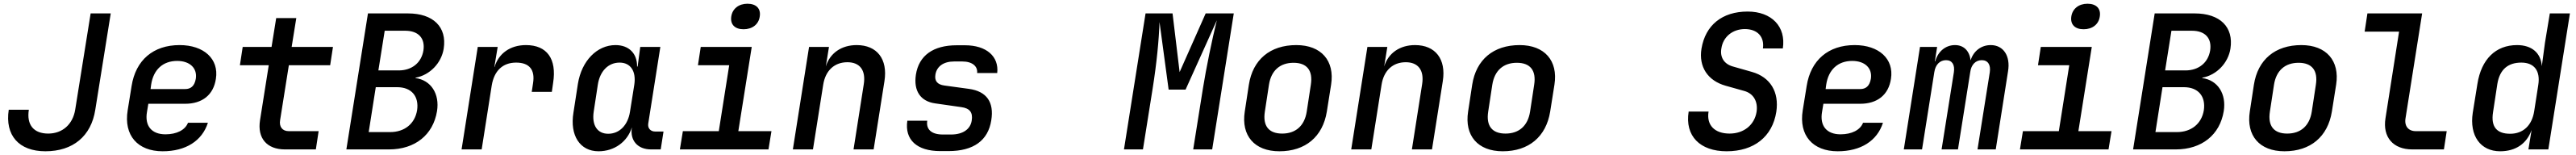

<svg xmlns="http://www.w3.org/2000/svg" viewBox="-20 -802 13840 832"><path d="M224 10C372 10 470 -71 492 -213L575 -730H467L384 -213C371 -134 315 -85 239 -85C161 -85 122 -132 135 -213H27C6 -76 81 10 224 10Z M854 10C978 10 1066 -46 1097 -143H990C975 -104 929 -81 869 -81C795 -81 756 -126 770 -203L777 -245H975C1066 -245 1127 -292 1140 -379C1157 -486 1075 -560 945 -560C804 -560 709 -480 687 -340L666 -210C644 -75 720 10 854 10ZM789 -324 792 -347C804 -428 855 -475 932 -475C1000 -475 1041 -436 1032 -379C1025 -339 1004 -324 975 -324Z M1511 0H1677L1692 -98H1531C1497 -98 1479 -122 1485 -157L1532 -452H1754L1769 -550H1547L1572 -705H1464L1439 -550H1284L1269 -452H1424L1377 -156C1362 -60 1414 0 1511 0Z M1841 0H2070C2210 0 2307 -78 2328 -205C2343 -298 2296 -372 2212 -383L2213 -385C2290 -399 2352 -464 2364 -541C2382 -657 2308 -730 2172 -730H1957ZM2013 -424 2047 -637H2157C2228 -637 2265 -597 2255 -531C2244 -465 2193 -424 2122 -424ZM1961 -93 1999 -334H2114C2192 -334 2232 -284 2221 -210C2209 -138 2154 -93 2076 -93Z M2460 0H2568L2622 -343C2635 -422 2681 -466 2753 -466C2823 -466 2856 -429 2844 -355L2837 -309H2945L2952 -358C2972 -486 2919 -560 2806 -560C2721 -560 2659 -515 2637 -442H2636L2654 -550H2547Z M3196 10C3281 10 3351 -41 3375 -118V-117C3364 -48 3406 0 3478 0H3530L3545 -96H3500C3475 -96 3459 -114 3463 -139L3528 -550H3420L3406 -445H3403C3404 -514 3360 -560 3287 -560C3188 -560 3105 -476 3085 -352L3061 -197C3041 -75 3096 10 3196 10ZM3248 -84C3189 -84 3159 -130 3170 -203L3192 -347C3203 -420 3248 -466 3309 -466C3368 -466 3399 -420 3388 -347L3365 -203C3354 -130 3308 -84 3248 -84Z M3975 -645C4022 -645 4056 -671 4062 -713C4069 -755 4044 -782 3996 -782C3949 -782 3915 -755 3909 -713C3903 -671 3928 -645 3975 -645ZM3633 0H4109L4125 -98H3947L4019 -550H3745L3730 -452H3898L3842 -98H3649Z M4240 0H4348L4403 -347C4415 -424 4464 -468 4533 -468C4599 -468 4633 -426 4621 -350L4566 0H4674L4732 -366C4751 -485 4692 -560 4583 -560C4501 -560 4439 -517 4417 -445L4434 -550H4327Z M5032 9H5076C5211 9 5289 -48 5306 -156C5322 -254 5281 -312 5186 -325L5054 -343C5017 -348 5000 -367 5006 -402C5013 -445 5049 -472 5106 -472H5151C5204 -472 5234 -446 5230 -410H5338C5348 -499 5280 -559 5165 -559H5120C4994 -559 4917 -504 4901 -401C4888 -315 4925 -258 5005 -247L5145 -227C5190 -221 5208 -199 5201 -155C5194 -108 5153 -80 5090 -80H5046C4985 -80 4955 -107 4962 -154H4855C4840 -52 4906 9 5032 9Z M6019 0H6121L6173 -326C6195 -464 6207 -589 6210 -684L6259 -321H6350L6518 -693C6492 -589 6461 -438 6443 -326L6391 0H6493L6609 -730H6458L6318 -415L6280 -730H6135Z M6854 10C6994 10 7087 -68 7109 -203L7132 -348C7152 -476 7079 -560 6945 -560C6804 -560 6711 -482 6690 -347L6668 -203C6648 -74 6720 10 6854 10ZM6869 -85C6797 -85 6764 -126 6776 -203L6798 -347C6810 -424 6858 -465 6930 -465C7002 -465 7035 -424 7023 -347L7001 -203C6989 -126 6941 -85 6869 -85Z M7240 0H7348L7403 -347C7415 -424 7464 -468 7533 -468C7599 -468 7633 -426 7621 -350L7566 0H7674L7732 -366C7751 -485 7692 -560 7583 -560C7501 -560 7439 -517 7417 -445L7434 -550H7327Z M8054 10C8194 10 8287 -68 8309 -203L8332 -348C8352 -476 8279 -560 8145 -560C8004 -560 7911 -482 7890 -347L7868 -203C7848 -74 7920 10 8054 10ZM8069 -85C7997 -85 7964 -126 7976 -203L7998 -347C8010 -424 8058 -465 8130 -465C8202 -465 8235 -424 8223 -347L8201 -203C8189 -126 8141 -85 8069 -85Z M9257 10C9404 10 9503 -68 9524 -202C9540 -308 9492 -388 9393 -416L9291 -445C9244 -458 9220 -494 9229 -543C9238 -604 9289 -646 9355 -646C9423 -646 9461 -604 9452 -542H9559C9577 -659 9499 -740 9370 -740C9233 -740 9143 -667 9122 -541C9106 -443 9156 -369 9251 -342L9351 -314C9403 -300 9426 -255 9418 -202C9407 -132 9350 -85 9273 -85C9193 -85 9148 -130 9160 -203H9053C9032 -72 9114 10 9257 10Z M9854 10C9978 10 10066 -46 10097 -143H9990C9975 -104 9929 -81 9869 -81C9795 -81 9756 -126 9770 -203L9777 -245H9975C10066 -245 10127 -292 10140 -379C10157 -486 10075 -560 9945 -560C9804 -560 9709 -480 9687 -340L9666 -210C9644 -75 9720 10 9854 10ZM9789 -324 9792 -347C9804 -428 9855 -475 9932 -475C10000 -475 10041 -436 10032 -379C10025 -339 10004 -324 9975 -324Z M10209 0H10307L10373 -415C10379 -455 10403 -479 10436 -479C10469 -479 10484 -454 10478 -414L10412 0H10500L10566 -415C10571 -455 10595 -479 10628 -479C10661 -479 10677 -454 10671 -414L10605 0H10703L10769 -419C10783 -502 10744 -560 10676 -560C10625 -560 10583 -528 10568 -478C10562 -528 10532 -560 10484 -560C10433 -560 10392 -525 10378 -473H10376L10388 -550H10296Z M11175 -645C11222 -645 11256 -671 11262 -713C11269 -755 11244 -782 11196 -782C11149 -782 11115 -755 11109 -713C11103 -671 11128 -645 11175 -645ZM10833 0H11309L11325 -98H11147L11219 -550H10945L10930 -452H11098L11042 -98H10849Z M11441 0H11670C11810 0 11907 -78 11928 -205C11943 -298 11896 -372 11812 -383L11813 -385C11890 -399 11952 -464 11964 -541C11982 -657 11908 -730 11772 -730H11557ZM11613 -424 11647 -637H11757C11828 -637 11865 -597 11855 -531C11844 -465 11793 -424 11722 -424ZM11561 -93 11599 -334H11714C11792 -334 11832 -284 11821 -210C11809 -138 11754 -93 11676 -93Z M12254 10C12394 10 12487 -68 12509 -203L12532 -348C12552 -476 12479 -560 12345 -560C12204 -560 12111 -482 12090 -347L12068 -203C12048 -74 12120 10 12254 10ZM12269 -85C12197 -85 12164 -126 12176 -203L12198 -347C12210 -424 12258 -465 12330 -465C12402 -465 12435 -424 12423 -347L12401 -203C12389 -126 12341 -85 12269 -85Z M12941 0H13111L13126 -98H12960C12920 -98 12897 -125 12905 -169L12994 -730H12700L12685 -632H12870L12797 -167C12781 -66 12838 0 12941 0Z M13413 10C13497 10 13556 -31 13582 -104L13565 0H13672L13788 -730H13680L13654 -573L13637 -447C13632 -518 13583 -560 13504 -560C13389 -560 13312 -484 13291 -352L13266 -197C13247 -73 13308 10 13413 10ZM13467 -84C13397 -84 13362 -119 13375 -200L13398 -351C13411 -431 13457 -466 13527 -466C13596 -466 13630 -422 13618 -346L13596 -205C13584 -128 13536 -84 13467 -84Z"/></svg>

Font: JetBrains Mono SemiBold
Style: Italic
Weight: 472
Italic angle: -9°
Monospace: yes
Designer: Philipp Nurullin, Konstantin Bulenkov
Foundry: JetBrains
Version: Version 2.305